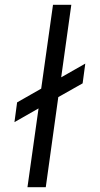

<svg xmlns="http://www.w3.org/2000/svg" viewBox="-20 -777 417 797"><path d="M94 0H170L222 -374L323 -431L334 -513L234 -456L276 -757H200L151 -409L51 -352L40 -270L140 -327Z"/></svg>

Font: Mluvka
Style: Italic
Weight: 400
Italic angle: -8°
Designer: Modified by Jiří Krblich, Original typeface by Gumpita Rahayu
Foundry: Gumpita Rahayu & Jiří Krblich
Version: Version 2.000;Glyphs 3.1.1 (3134)